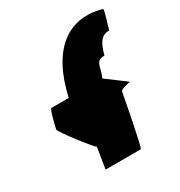

<svg xmlns="http://www.w3.org/2000/svg" viewBox="-143 -825 736 785"><g transform="rotate(-30 225.0 -432.0)"><path d="M37 -383C35 -372 145 -232 146 -239L130 -140H296C303 -140 346 -372 348 -383C350 -394 403 -402 395 -402L305 -469C325 -514 313 -546 359 -546C377 -618 404 -626 427 -625C429 -636 456 -714 449 -714C307 -754 192 -677 146 -469H64C57 -469 39 -394 37 -383Z"/></g></svg>

Font: Ampere
Style: SCCndIta
Weight: 400
Version: Version 1